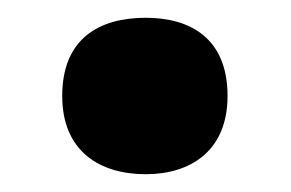

<svg xmlns="http://www.w3.org/2000/svg" viewBox="-20 -183 327 216"><path d="M50 -75C50 -13 92 13 144 13C194 13 236 -13 236 -75C236 -140 194 -163 144 -163C92 -163 50 -140 50 -75Z"/></svg>

Font: Noto Sans Arabic UI XBd
Style: Regular
Weight: 800
Designer: Monotype Design Team, Nadine Chahine and Nizar Qandah
Foundry: Monotype Imaging Inc.
Version: Version 2.010